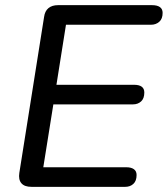

<svg xmlns="http://www.w3.org/2000/svg" viewBox="-20 -725 651 745"><path d="M102 0Q75 0 63 -14Q51 -28 55 -54L151 -659Q154 -682 168 -693.5Q182 -705 205 -705H570Q590 -705 600.5 -697.5Q611 -690 611 -675Q611 -652 598 -640.5Q585 -629 566 -629H236L199 -396H500Q520 -396 530 -388.5Q540 -381 540 -366Q540 -343 527.5 -331.5Q515 -320 496 -320H187L148 -76H470Q489 -76 499.5 -68.5Q510 -61 510 -46Q510 -23 497.5 -11.5Q485 0 466 0Z"/></svg>

Font: Nunito Medium
Style: Italic
Weight: 500
Designer: Vernon Adams
Foundry: Vernon Adams
Version: Version 3.601